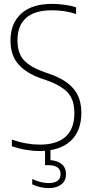

<svg xmlns="http://www.w3.org/2000/svg" viewBox="-20 -769 473 989"><path d="M182 9Q150.5 9 113.5 2.8Q76.5 -3.5 41 -16V-50Q80 -36.5 115.8 -30.2Q151.5 -24 185 -24Q272 -24 317.5 -64.5Q363 -105 363 -186Q363 -255 329.2 -292Q295.5 -329 218 -356L192 -365Q115 -392 74.5 -438.2Q34 -484.5 34 -560Q34 -648.5 89 -698.8Q144 -749 249 -749Q278.5 -749 312.5 -744.5Q346.5 -740 372 -731V-697Q340 -707.5 309.2 -711.8Q278.5 -716 247 -716Q158 -716 114 -676.2Q70 -636.5 70 -562Q70 -496 102.5 -459.8Q135 -423.5 210 -397L236 -388Q316.5 -360.5 357.8 -313Q399 -265.5 399 -188Q399 -93 342.8 -42Q286.5 9 182 9ZM232 200Q211 200 188.8 195.2Q166.5 190.5 146 181V153Q172.5 165 192.5 169.5Q212.5 174 232 174Q259 174 275.5 163Q292 152 292 128Q292 104 275.5 93Q259 82 231 82H212V-10H240V56Q275 58 297.5 76.2Q320 94.5 320 128Q320 163 295.2 181.5Q270.5 200 232 200Z"/></svg>

Font: Encode Sans Cnd Th
Style: Regular
Weight: 100
Width: 3
Designer: Multiple Designers
Foundry: Impallari Type
Version: Version 3.002; ttfautohint (v1.8.3) -l 8 -r 50 -G 200 -x 14 